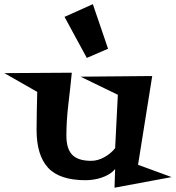

<svg xmlns="http://www.w3.org/2000/svg" viewBox="-110 -833 824 900"><path d="M694.3 -2.9 426.8 46.9 429.7 -41Q418.9 -27.3 402.3 -17.1Q385.7 -6.8 366.7 -0.5Q347.7 5.9 328.1 8.8Q308.6 11.7 291 11.7Q168.9 11.7 115.2 -46.9Q61.5 -105.5 61.5 -223.6Q61.5 -269.5 62.5 -313.5Q63.5 -357.4 64.5 -402.3Q26.4 -424.8 -12.7 -446.3Q-51.8 -467.8 -89.8 -490.2L226.6 -492.2Q219.7 -421.9 210.4 -344.2Q201.2 -266.6 201.2 -197.3Q201.2 -135.7 228.5 -107.4Q255.9 -79.1 317.4 -79.1Q348.6 -79.1 379.9 -96.7Q411.1 -114.3 429.7 -138.7L442.4 -388.7L267.6 -473.6L603.5 -476.6L537.1 -60.5ZM396.5 -604.5 296.9 -561.5 192.4 -753.9 325.2 -813.5Z"/></svg>

Font: Fontdiner Swanky
Style: Regular
Weight: 400
Designer: Font Diner, Inc
Foundry: Font Diner, Inc
Version: Version 1.001